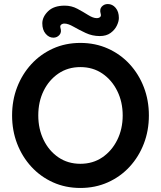

<svg xmlns="http://www.w3.org/2000/svg" viewBox="-20 -923 799 953"><path d="M719 -350Q719 -275 694 -210Q669 -145 623.5 -95.5Q578 -46 515.5 -18Q453 10 379 10Q305 10 243 -18Q181 -46 135.5 -95.5Q90 -145 65 -210Q40 -275 40 -350Q40 -425 65 -490Q90 -555 135.5 -604.5Q181 -654 243 -682Q305 -710 379 -710Q453 -710 515.5 -682Q578 -654 623.5 -604.5Q669 -555 694 -490Q719 -425 719 -350ZM589 -350Q589 -417 562 -471.5Q535 -526 488 -558Q441 -590 379 -590Q317 -590 270 -558Q223 -526 196.5 -472Q170 -418 170 -350Q170 -283 196.5 -228.5Q223 -174 270 -142Q317 -110 379 -110Q441 -110 488 -142Q535 -174 562 -228.5Q589 -283 589 -350ZM245 -736Q223 -736 206.5 -755.5Q190 -775 190 -807Q190 -839 218.5 -867Q247 -895 301 -895Q335 -895 364 -879.5Q393 -864 417.5 -848.5Q442 -833 460 -833Q471 -833 477 -838.5Q483 -844 480 -854Q473 -877 485 -890Q497 -903 515 -903Q538 -903 554 -884Q570 -865 570 -834Q570 -817 560 -796Q550 -775 529 -759.5Q508 -744 475 -744Q438 -744 405 -759.5Q372 -775 345 -790.5Q318 -806 300 -806Q290 -806 283.5 -800.5Q277 -795 280 -785Q287 -763 275 -749.5Q263 -736 245 -736Z"/></svg>

Font: Quicksand Variable Light
Style: Regular
Weight: 300
Designer: Andrew Paglinawan
Foundry: Andrew Paglinawan
Version: Version 3.004